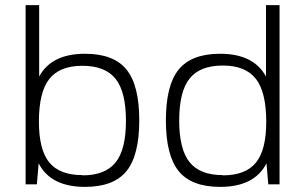

<svg xmlns="http://www.w3.org/2000/svg" viewBox="-20 -720 1188 750"><path d="M312 10Q178 10 131 -82L124 0H80V-700H133V-421Q181 -510 312 -510Q424 -510 474 -448.5Q524 -387 524 -250Q524 -113 474 -51.5Q424 10 312 10ZM302 -36V-35Q391 -35 431.5 -85.5Q472 -136 472 -248Q472 -361 431.5 -412Q391 -463 302 -463Q213 -463 172.5 -411.5Q132 -360 132 -245Q132 -135 172.5 -85.5Q213 -36 302 -36Z M840 10Q728 10 678 -51.5Q628 -113 628 -250Q628 -387 678 -448.5Q728 -510 840 -510Q971 -510 1019 -421V-700H1072V0H1028L1021 -82Q974 10 840 10ZM850 -36V-35Q939 -35 979.5 -84.5Q1020 -134 1020 -244Q1020 -360 979.5 -412Q939 -464 850 -464Q761 -464 720.5 -413Q680 -362 680 -249Q680 -137 720.5 -86.5Q761 -36 850 -36Z"/></svg>

Font: Fivo Sans Light
Style: Regular
Weight: 300
Designer: Alexander Slobzheninov
Foundry: Alexander Slobzheninov
Version: 1.0